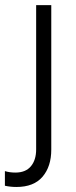

<svg xmlns="http://www.w3.org/2000/svg" viewBox="-43 -535 304 768"><path d="M-23.4 208V149.4Q-4.4 155.3 18.6 155.3Q59.6 155.3 80.6 130.1Q101.6 105 101.6 62.5V-514.6H162.1V63.5Q162.1 130.9 127.2 171.9Q92.3 212.9 22.5 212.9Q-1 212.9 -23.4 208Z"/></svg>

Font: Reddit Sans Chocolate Light
Style: Regular
Weight: 300
Designer: Stephen Hutchings
Foundry: Reddit
Version: Version 1.013